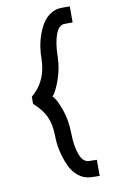

<svg xmlns="http://www.w3.org/2000/svg" viewBox="-94 -747 553 940"><g transform="rotate(-10 183.0 -276.5)"><path d="M283 -698H323V-618H283Q254 -618 238.5 -575.5Q223 -533 222 -469Q221 -406 200 -349.5Q179 -293 163 -278Q181 -262 201 -207.5Q221 -153 222 -87Q223 -21 238.5 21Q254 63 284 64L323 65V145L282 144Q246 143 218 120.5Q190 98 174.5 62.5Q159 27 150.5 -11Q142 -49 142 -87Q141 -145 122.5 -184Q104 -223 63 -259V-294L76 -306Q140 -367 142 -469Q142 -497 146.5 -527Q151 -557 162 -588Q173 -619 188.5 -643Q204 -667 228.5 -682.5Q253 -698 283 -698Z"/></g></svg>

Font: Nordica Advanced
Style: RegularExtended
Weight: 300
Version: Version 1.07